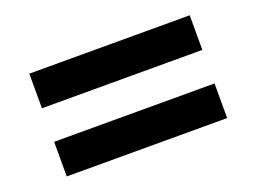

<svg xmlns="http://www.w3.org/2000/svg" viewBox="-68 -623 891 667"><g transform="rotate(-20 377.5 -290.0)"><path d="M81 -352V-480H674V-352ZM81 -100V-228H674V-100Z"/></g></svg>

Font: Mplus 1p ExtraBold
Style: Regular
Weight: 800
Version: Version 1.061